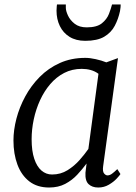

<svg xmlns="http://www.w3.org/2000/svg" viewBox="-20 -826 608 856"><path d="M440 -86Q436.5 -61.5 444 -52.8Q451.5 -44 459 -44Q469 -44 479 -51.2Q489 -58.5 503 -72L517 -50Q513.5 -44 500 -29.5Q486.5 -15 465.2 -2.5Q444 10 418 10Q391 10 375 -5Q359 -20 361 -56L366 -97Q347.5 -72 324.5 -47.2Q301.5 -22.5 270.8 -6.2Q240 10 199 10Q146 10 110.8 -17.2Q75.5 -44.5 57.8 -92Q40 -139.5 40 -200Q40 -246 53.2 -297Q66.5 -348 92.5 -396Q118.5 -444 157 -483Q195.5 -522 246.5 -545Q297.5 -568 360.5 -568Q381 -568 407 -562.2Q433 -556.5 454 -548L506 -567ZM419 -497Q403.5 -508.5 384.5 -513.8Q365.5 -519 344.5 -519Q301.5 -519 266.2 -500.8Q231 -482.5 204 -451Q177 -419.5 158.5 -379Q140 -338.5 130.5 -293.8Q121 -249 121 -205Q121 -153 132.8 -118Q144.5 -83 165 -65.5Q185.5 -48 212 -48Q250.5 -48 281.2 -67.2Q312 -86.5 335.2 -113Q358.5 -139.5 374 -162ZM360 -644Q318.5 -644 290 -661.8Q261.5 -679.5 246.8 -710Q232 -740.5 232 -778.5Q232 -790 233 -797Q234 -804 234 -806H273.5Q273.5 -802.5 273.5 -798.8Q273.5 -795 273.5 -791Q273.5 -777.5 283 -756.8Q292.5 -736 313 -720Q333.5 -704 366.5 -704Q411.5 -704 434 -722Q456.5 -740 465.8 -764.2Q475 -788.5 479.5 -806H518Q518 -802.5 517.5 -794.2Q517 -786 515 -776.5Q507.5 -741 491.5 -710.8Q475.5 -680.5 444.5 -662.2Q413.5 -644 360 -644Z"/></svg>

Font: Merriweather 7pt Light
Style: Italic
Weight: 300
Italic angle: -7.8°
Designer: Eben Sorkin
Foundry: Eben Sorkin
Version: Version 2.200;gftools[0.9.31]